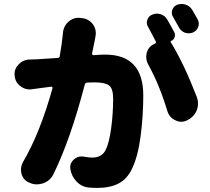

<svg xmlns="http://www.w3.org/2000/svg" viewBox="-20 -882 1040 952"><path d="M960 -786.1Q965.8 -775.4 965.8 -764.6Q965.8 -756.8 962.9 -749Q956.1 -729.5 936.5 -720.7Q926.8 -716.8 916 -716.8Q906.2 -716.8 897.5 -719.7Q877 -727.5 867.2 -746.1Q852.5 -773.4 838.9 -796.9Q832 -806.6 832 -818.4Q832 -825.2 834 -832Q839.8 -850.6 858.4 -858.4Q869.1 -862.3 880.9 -862.3Q890.6 -862.3 899.4 -859.4Q920.9 -852.5 932.6 -834Q946.3 -811.5 960 -786.1ZM292 -716.8Q293.9 -751 319.3 -774.4Q341.8 -793.9 369.1 -793.9Q374 -793.9 378.9 -793L387.7 -792Q420.9 -788.1 441.4 -760.7Q455.1 -740.2 455.1 -717.8Q455.1 -709 453.1 -700.2Q452.1 -692.4 451.2 -688.5Q445.3 -658.2 436.5 -617.2Q435.5 -614.3 438 -611.3Q440.4 -608.4 443.4 -608.4Q476.6 -611.3 501 -611.3Q690.4 -611.3 690.4 -409.2Q690.4 -307.6 677.2 -207Q664.1 -106.4 634.8 -45.9Q610.4 5.9 567.9 27.8Q525.4 49.8 461.9 49.8Q443.4 49.8 420.9 47.9Q385.7 44.9 360.4 19Q335 -6.8 329.1 -43Q328.1 -47.9 328.1 -52.7Q328.1 -74.2 345.2 -90.3Q362.3 -106.4 383.8 -106.4Q388.7 -106.4 394.5 -105.5Q422.9 -100.6 436.5 -100.6Q485.4 -100.6 503.9 -138.7Q521.5 -173.8 531.2 -246.1Q541 -318.4 541 -392.6Q541 -443.4 520.5 -458.5Q500 -473.6 449.2 -473.6Q439.5 -473.6 413.1 -472.7Q403.3 -471.7 400.4 -462.9Q329.1 -189.5 245.1 -18.6Q229.5 13.7 195.3 26.4Q178.7 32.2 163.1 32.2Q144.5 32.2 127 24.4Q96.7 12.7 86.9 -18.6Q84 -30.3 84 -41Q84 -59.6 93.8 -78.1Q178.7 -222.7 240.2 -444.3Q241.2 -448.2 238.8 -450.7Q236.3 -453.1 233.4 -452.1Q226.6 -451.2 180.7 -445.3Q162.1 -442.4 138.7 -439.5Q132.8 -438.5 127 -438.5Q101.6 -438.5 81.1 -455.1Q54.7 -474.6 52.7 -507.8Q51.8 -510.7 51.8 -513.7Q51.8 -542 72.3 -562.5Q93.8 -585.9 127 -586.9Q130.9 -586.9 142.6 -587.4Q154.3 -587.9 161.1 -587.9Q185.5 -588.9 265.6 -594.7Q275.4 -594.7 276.4 -604.5Q287.1 -666 292 -716.8ZM843.8 -722.7Q850.6 -710.9 845.7 -697.3Q840.8 -683.6 828.1 -678.7Q824.2 -676.8 826.2 -673.8Q892.6 -565.4 956.1 -400.4Q961.9 -384.8 961.9 -369.1Q961.9 -351.6 955.1 -334Q940.4 -300.8 907.2 -285.2Q893.6 -278.3 878.9 -278.3Q863.3 -278.3 848.6 -286.1Q819.3 -299.8 809.6 -332Q770.5 -461.9 714.8 -562.5Q705.1 -580.1 705.1 -599.6Q705.1 -610.4 708 -622.1Q717.8 -653.3 747.1 -665Q755.9 -668.9 752 -677.7Q728.5 -722.7 714.8 -748Q708 -758.8 708 -769.5Q708 -776.4 710.9 -784.2Q716.8 -802.7 735.4 -809.6Q746.1 -814.5 757.8 -814.5Q766.6 -814.5 776.4 -811.5Q797.9 -804.7 808.6 -786.1Q825.2 -757.8 843.8 -722.7Z"/></svg>

Font: Gen Jyuu GothicX Heavy
Style: Bold
Weight: 900
Designer: [Source Han Sans]
Ryoko NISHIZUKA  (kana & ideographs); Paul D. Hunt (Latin, Greek & Cyrillic); Wenlong ZHANG  (bopomofo
Version: Version 1.002.20150607